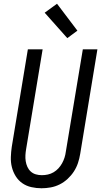

<svg xmlns="http://www.w3.org/2000/svg" viewBox="-20 -999 541 1027"><path d="M202 8Q175 8 148 2Q121 -4 99.5 -19Q78 -34 64 -56.5Q50 -79 43.5 -105Q37 -131 38 -159Q39 -187 43 -214L129 -735H208L120 -203Q117 -186 116 -169.5Q115 -153 117.5 -137Q120 -121 126.5 -106.5Q133 -92 144.5 -81.5Q156 -71 171.5 -66.5Q187 -62 204 -62Q204 -62 204 -62Q204 -62 204 -62Q220 -62 236 -65.5Q252 -69 266.5 -77.5Q281 -86 292.5 -98.5Q304 -111 312 -125.5Q320 -140 325 -155.5Q330 -171 332 -187L423 -735H501L409 -176Q405 -151 397 -127Q389 -103 375 -81.5Q361 -60 341.5 -42Q322 -24 299 -12.5Q276 -1 251 3.5Q226 8 202 8ZM340 -795 219 -931 285 -979 394 -835Z"/></svg>

Font: Iosevka Curly Oblique
Style: Regular
Weight: 400
Italic angle: -9°
Monospace: yes
Designer: Belleve Invis
Foundry: Belleve Invis
Version: Version 11.1.0; ttfautohint (v1.8.3)